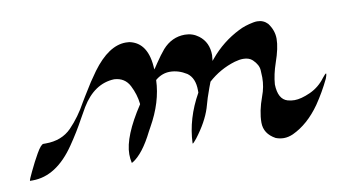

<svg xmlns="http://www.w3.org/2000/svg" viewBox="-88 -387 874 486"><g transform="rotate(-10 349.0 -144.0)"><path d="M607.9 9.8Q597.7 9.8 587.4 5.9Q558.6 -9.8 558.6 -38.6Q558.6 -67.4 571.8 -103.5Q580.6 -126.5 580.6 -150.9Q580.6 -155.3 579.8 -169.4Q579.1 -183.6 564.9 -197.3Q556.2 -205.6 541 -205.6Q531.2 -205.6 519 -202.1Q480 -190.4 449.7 -163.1Q447.3 -155.8 444.3 -148.9Q435.1 -124.5 428.2 -98.6Q417.5 -64.9 388.7 -27.3Q379.9 -16.6 378.4 -16.6Q377.9 -16.6 377.9 -17.1Q380.4 -80.6 414.6 -141.1V-147Q414.6 -178.7 395.5 -192.4Q374.5 -205.6 352.5 -205.6Q333 -205.6 316.4 -192.4L314.9 -190.9Q313 -134.8 279.8 -76.2L274.4 -66.4Q248 -13.2 220.2 3.9Q219.2 3.9 218.8 4.2Q218.3 4.4 217.8 4.9Q215.3 -6.3 215.3 -17.6Q215.3 -63.5 264.2 -137.7V-139.2Q261.7 -163.1 249.8 -186.5Q237.8 -210 210.4 -211.4Q159.2 -209.5 126 -154.8L110.4 -127.4Q93.8 -96.7 72.3 -65.4Q24.4 4.9 -37.1 4.9H-43.9V4.4Q-43.9 1.5 -34.7 -17.6Q-23.4 -41.5 -12.7 -60.1Q-0.5 -81.5 5.9 -81.5H11.7Q53.2 -81.5 78.4 -107.4Q103.5 -133.3 122.1 -167.5Q126.5 -175.3 130.9 -182.1L136.7 -191.4Q149.9 -213.9 168.9 -240.2Q211.4 -297.9 255.4 -297.9L264.6 -297.4Q312.5 -287.6 314.9 -218.3Q316.9 -220.2 324.7 -232.4Q337.9 -252 348.6 -264.6Q372.6 -291.5 406.2 -291.5Q425.8 -291.5 441.4 -279.8Q465.3 -261.7 465.3 -228.5L463.9 -213.9L468.3 -219.2Q500 -257.3 543.9 -279.3Q559.6 -287.6 582.5 -292Q587.9 -293 592.3 -293Q608.4 -293 619.1 -281.7Q633.3 -262.7 633.3 -241.2Q633.3 -217.8 620.6 -181.6Q610.8 -153.3 608.9 -127.9Q609.9 -89.4 633.8 -82.5Q642.6 -80.1 651.4 -80.1Q668 -80.1 691.9 -90.8Q715.8 -101.6 731.9 -123.5Q739.3 -132.8 741.2 -132.8Q741.7 -132.8 741.7 -131.3Q741.7 -128.4 738.3 -119.6Q723.1 -87.9 703.1 -58.6Q671.9 -14.2 631.8 4.4Q619.6 9.8 607.9 9.8Z"/></g></svg>

Font: Terrible Cursive
Style: Regular
Weight: 400
Designer: GGBotNet
Foundry: GGBotNet
Version: 1.00